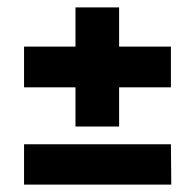

<svg xmlns="http://www.w3.org/2000/svg" viewBox="-20 -511 520 519"><path d="M184 -169V-275H45V-385H184V-491H302V-385H442V-275H302V-169ZM442 -121 443 -12H45V-121Z"/></svg>

Font: Khand ExtraBold
Style: Regular
Weight: 800
Designer: Sanchit Sawaria and Jyotish Sonowal (Devanagari), Satya Rajpurohit (Latin)
Foundry: Indian Type Foundry
Version: Version 2.000;PS 1.0;hotconv 1.0.79;makeotf.lib2.5.61930